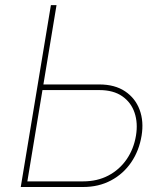

<svg xmlns="http://www.w3.org/2000/svg" viewBox="-20 -748 656 768"><path d="M143.6 -410.2H377Q439.5 -410.2 480.5 -382.6Q521.5 -355 538.6 -308.6Q555.7 -262.2 546.4 -205.6Q536.6 -145.5 505.1 -99.1Q473.6 -52.7 424.3 -26.4Q375 0 312.5 0H63L183.6 -727.5H206.1L89.4 -22.5H312.5Q369.1 -22.5 413.6 -45.9Q458 -69.3 486.6 -110.8Q515.1 -152.3 523.9 -205.6Q532.2 -255.9 518.3 -297.1Q504.4 -338.4 469 -363Q433.6 -387.7 377 -387.7H139.6Z"/></svg>

Font: Inter 17pt Thin
Style: Italic
Weight: 250
Italic angle: -9.3988°
Version: Version 4.001;git-66647c0bb